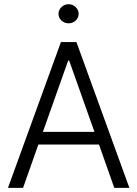

<svg xmlns="http://www.w3.org/2000/svg" viewBox="-20 -911 666 931"><path d="M18.6 0 275.4 -707H350.6L607.4 0H534.2L460 -210H166L91.8 0ZM438 -271.5 315.4 -617.2H310.5L188 -271.5ZM263.7 -843.8Q263.7 -862.8 278.1 -876.7Q292.5 -890.6 312.5 -890.6Q332.5 -890.6 346.9 -876.7Q361.3 -862.8 361.3 -843.8Q361.3 -824.7 346.9 -811.3Q332.5 -797.9 312.5 -797.9Q292.5 -797.9 278.1 -811.3Q263.7 -824.7 263.7 -843.8Z"/></svg>

Font: Pretendard GOV Light
Style: Regular
Weight: 300
Designer: Base glyphs from Inter by Rasmus Andersson; Hangeul glyphs from Noto Sans CJK(Source Han Sans) by Jang Soo-young and Kan
Foundry: Kil Hyung-jin
Version: Version 1.309